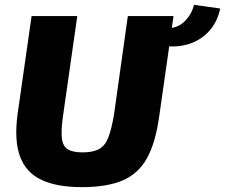

<svg xmlns="http://www.w3.org/2000/svg" viewBox="-20 -756 926 790"><path d="M694 -690 635 -277Q620 -169 585 -105.5Q550 -42 485.5 -14Q421 14 317 14Q215 14 151.5 -15.5Q88 -45 63 -110.5Q38 -176 52 -284L110 -690H298L239 -277Q231 -220 234.5 -187.5Q238 -155 258.5 -142Q279 -129 320 -129Q363 -129 388 -143Q413 -157 426 -191Q439 -225 449 -284L506 -690ZM666 -566 675 -640Q715 -642 742.5 -671Q770 -700 778 -736L886 -721Q875 -668 843.5 -631.5Q812 -595 766 -578Q720 -561 666 -566Z"/></svg>

Font: Exo 2 ExtraBold
Style: Italic
Weight: 800
Italic angle: -8°
Designer: Natanael Gama
Foundry: Natanael Gama
Version: Version 2.010